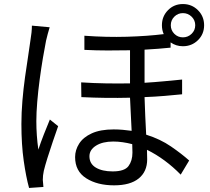

<svg xmlns="http://www.w3.org/2000/svg" viewBox="-20 -879 1040 951"><path d="M226 -744Q222 -731 216.5 -711Q211 -691 208 -677Q201 -642 192.5 -591.5Q184 -541 176.5 -485Q169 -429 164.5 -375Q160 -321 160 -279Q160 -208 170 -138Q181 -172 197.5 -214Q214 -256 227 -287L268 -254Q256 -220 241.5 -177.5Q227 -135 215 -96.5Q203 -58 197 -33Q192 -10 192 12Q193 19 193.5 29Q194 39 195 47L124 52Q109 -2 97.5 -82.5Q86 -163 86 -265Q86 -320 91 -380Q96 -440 104 -497Q112 -554 119.5 -602Q127 -650 131 -681Q134 -698 136 -717Q138 -736 138 -752ZM826 -754Q826 -729 843.5 -711.5Q861 -694 886 -694Q911 -694 929 -711.5Q947 -729 947 -754Q947 -779 929 -796.5Q911 -814 886 -814Q861 -814 843.5 -796.5Q826 -779 826 -754ZM635 -165Q612 -171 588 -174.5Q564 -178 541 -178Q488 -178 455.5 -157.5Q423 -137 423 -105Q423 -68 454.5 -49Q486 -30 538 -30Q597 -30 616.5 -56.5Q636 -83 636 -123ZM782 -754Q782 -798 812 -828.5Q842 -859 886 -859Q930 -859 960.5 -828.5Q991 -798 991 -754Q991 -710 960.5 -680Q930 -650 886 -650Q852 -650 825 -669V-643Q797 -640 764 -637.5Q731 -635 696 -633V-469Q746 -472 793 -476.5Q840 -481 882 -485V-412Q842 -408 795.5 -404Q749 -400 696 -398Q697 -351 699.5 -303.5Q702 -256 704 -212Q774 -190 827 -153.5Q880 -117 917 -84L875 -14Q838 -52 795.5 -83.5Q753 -115 708 -137L709 -90Q709 -29 667 5Q625 39 545 39Q462 39 407 4Q352 -31 352 -101Q352 -136 372 -167.5Q392 -199 434.5 -218.5Q477 -238 543 -238Q566 -238 588.5 -236Q611 -234 632 -231Q630 -269 628 -312Q626 -355 624 -395Q504 -392 383 -398L382 -471Q444 -467 505 -466Q566 -465 624 -466V-630Q571 -629 514 -629Q457 -629 398 -632V-702Q508 -694 609 -697Q710 -700 791 -710Q782 -730 782 -754Z"/></svg>

Font: Go Noto Kurrent-Regular
Style: Regular
Weight: 400
Designer: Monotype Design Team
Foundry: Monotype Imaging Inc.
Version: Version 2.012; ttfautohint (v1.8.4.7-5d5b)